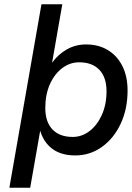

<svg xmlns="http://www.w3.org/2000/svg" viewBox="-20 -720 620 903"><path d="M175 -700H273L225 -425Q254 -465 295 -488Q336 -511 385 -511Q444 -511 488 -484Q532 -457 556 -408.5Q580 -360 580 -294Q580 -208 548 -139Q516 -70 460 -29.5Q404 11 334 11Q269 11 227.5 -19Q186 -49 169 -105L122 163H24ZM481 -291Q481 -356 447.5 -391.5Q414 -427 352 -427Q309 -427 272.5 -399.5Q236 -372 214.5 -323.5Q193 -275 193 -212Q193 -147 226.5 -111.5Q260 -76 322 -76Q365 -76 401 -103.5Q437 -131 459 -179.5Q481 -228 481 -291Z"/></svg>

Font: Overused Grotesk Medium
Style: Italic
Weight: 500
Italic angle: -10°
Version: Version 0.003